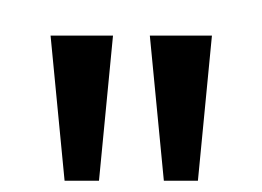

<svg xmlns="http://www.w3.org/2000/svg" viewBox="-20 -863 466 341"><path d="M180.7 -799.8 155.8 -542H94.7L69.8 -799.8ZM356.4 -799.8 331.5 -542H271L246.1 -799.8ZM220.2 -714.4ZM215.3 -842.8Z"/></svg>

Font: Droid Sans Tamil
Style: Regular
Weight: 400
Designer: Jelle Bosma
Foundry: Monotype Imaging Inc.
Version: Version 1.02